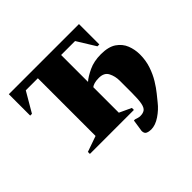

<svg xmlns="http://www.w3.org/2000/svg" viewBox="-170 -746 1080 1080"><g transform="rotate(-45 370.0 -206.5)"><path d="M115 0V-16L209 -49V-508H113L44 -390H30V-560H588V-398H573L505 -508H394V-294Q415 -313 457 -333Q499 -353 555 -353Q615 -353 648.5 -330Q682 -307 696 -271.5Q710 -236 710 -196Q710 -149 696 -107.5Q682 -66 661.5 -32.5Q641 1 621 25.5Q601 50 589 65Q564 97 527 122Q490 147 456 147Q439 147 425.5 141Q412 135 412 114Q412 112 415.5 91.5Q419 71 423 42H432Q441 45 449.5 47.5Q458 50 467 50Q488 50 501 41Q514 32 519.5 5Q525 -22 525 -76V-173Q525 -208 510 -237.5Q495 -267 453 -267Q430 -267 415.5 -262.5Q401 -258 394 -252V-49L465 -16V0Z"/></g></svg>

Font: Spectral SC ExtraBold
Style: Regular
Weight: 800
Designer: Jean-Baptiste Levee
Foundry: Production Type
Version: Version 2.001